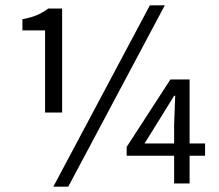

<svg xmlns="http://www.w3.org/2000/svg" viewBox="-20 -688 821 720"><path d="M149 -266V-574H64V-616Q97 -622 119 -631.5Q141 -641 161 -656H213V-266ZM180 12 542 -668H598L236 12ZM633 0V-104H455V-137L619 -390H691V-150H749V-104H691V0ZM522 -150H633V-220L637 -329H633L583 -248Z"/></svg>

Font: Pinyin1712
Style: Regular
Weight: 400
Version: Version 1